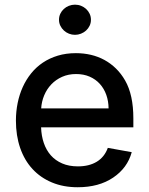

<svg xmlns="http://www.w3.org/2000/svg" viewBox="-20 -776 627 807"><path d="M46.9 -269.2Q46.9 -307.2 54.2 -342.9Q61.4 -378.6 75.6 -410Q89.8 -441.4 111 -467.7Q132.1 -494 160.2 -512.8Q188.2 -531.6 223 -542.1Q257.8 -552.6 299 -552.6Q332 -552.6 362.2 -545.5Q392.4 -538.4 418.9 -524Q445.3 -509.6 467.3 -488.1Q489.3 -466.6 506 -437.5Q540.5 -377.5 540.5 -278.4V-240.8H152.7Q153.8 -205.3 164.1 -175.1Q174.4 -144.9 193.7 -123Q213.1 -101.2 241.5 -89Q269.9 -76.7 307.5 -76.7Q354.4 -76.7 386.7 -96.2Q419 -115.8 433.2 -154.5L533.7 -136.4Q515.6 -70 455.6 -29.5Q395.6 11 306.5 11Q246.4 11 198.3 -9.1Q150.2 -29.1 116.5 -65.7Q82.7 -102.3 64.8 -154.1Q46.9 -206 46.9 -269.2ZM436.4 -320.3Q436.1 -351.2 426.7 -377.5Q417.3 -403.8 399.7 -423.3Q382.1 -442.8 356.9 -453.8Q331.7 -464.8 299.7 -464.8Q267.4 -464.8 241.1 -453.1Q214.8 -441.4 195.8 -421.5Q176.8 -401.6 165.8 -375.4Q154.8 -349.1 153.1 -320.3ZM228 -692.8Q228 -706.7 233.5 -718.2Q239 -729.8 248.2 -738.3Q257.5 -746.8 269.7 -751.6Q282 -756.4 295.1 -756.4Q308.6 -756.4 320.7 -751.6Q332.7 -746.8 342 -738.3Q351.2 -729.8 356.7 -718.2Q362.2 -706.7 362.2 -692.8Q362.2 -679.3 356.7 -667.8Q351.2 -656.2 341.8 -647.7Q332.4 -639.2 320.3 -634.4Q308.2 -629.6 295.1 -629.6Q282 -629.6 269.9 -634.4Q257.8 -639.2 248.6 -647.7Q239.3 -656.2 233.7 -667.8Q228 -679.3 228 -692.8Z"/></svg>

Font: Inter P Medium
Style: Regular
Weight: 500
Designer: Rasmus Andersson
Foundry: rsms
Version: Version 3.018;git-588b23468